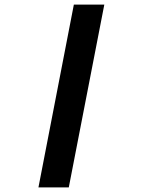

<svg xmlns="http://www.w3.org/2000/svg" viewBox="-20 -626 640 834"><path d="M300.8 -606H433.1L278.8 188H147Z"/></svg>

Font: Liberation Mono
Style: Bold Italic
Weight: 700
Italic angle: -12°
Monospace: yes
Designer: Steve Matteson
Foundry: Ascender Corporation
Version: Version 2.1.5